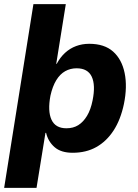

<svg xmlns="http://www.w3.org/2000/svg" viewBox="-20 -725 667 925"><path d="M0 180 141 -705H297L251 -418L253 -417Q270 -449 293.5 -470.5Q317 -492 346.5 -503Q376 -514 410 -514Q483 -514 525 -476.5Q567 -439 580.5 -373Q594 -307 577 -224Q561 -148 527 -96Q493 -44 444 -16.5Q395 11 330 11Q274 11 243 -16Q212 -43 202 -85H199L156 180ZM300 -107Q333 -107 357 -122Q381 -137 399 -166.5Q417 -196 426 -241Q441 -315 422 -355.5Q403 -396 349 -396Q319 -396 294 -382Q269 -368 251 -338.5Q233 -309 223 -264Q209 -190 228 -148.5Q247 -107 300 -107Z"/></svg>

Font: Nunito Sans 7pt SemiCondensed ExtraBold
Style: Italic
Weight: 800
Width: 4
Italic angle: -9°
Designer: Vernon Adams
Foundry: Vernon Adams
Version: Version 3.101;gftools[0.9.27]